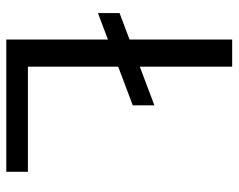

<svg xmlns="http://www.w3.org/2000/svg" viewBox="-92 -648 740 595"><g transform="rotate(90 277.5 -350.0)"><path d="M20 -284V-351L306 -459V-392ZM102 0V-700H186V-67H512V0Z"/></g></svg>

Font: DM Sans 11pt
Style: Regular
Weight: 400
Version: Version 4.004;gftools[0.9.30]